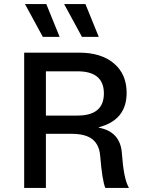

<svg xmlns="http://www.w3.org/2000/svg" viewBox="-20 -917 704 937"><path d="M206 -897 271 -737H189L102 -897ZM397 -897 462 -737H380L293 -897ZM98 0V-660H367Q474 -660 536 -607.5Q598 -555 598 -464Q598 -331 462 -296V-294Q569 -274 575 -166Q584 -43 608 -3V0H494Q479 -35 469 -155Q465 -210 431.5 -237Q398 -264 328 -264H204V0ZM204 -353H358Q487 -353 487 -461Q487 -569 358 -569H204Z"/></svg>

Font: Elaine Sans Medium
Style: Regular
Weight: 500
Designer: Wei Huang
Foundry: Wei Huang
Version: Version 2.001;PS 002.001;hotconv 1.0.88;makeotf.lib2.5.64775